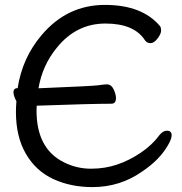

<svg xmlns="http://www.w3.org/2000/svg" viewBox="-20 -739 743 783"><path d="M357 24Q269 24 198 -8.5Q127 -41 86 -111Q45 -181 45 -282Q45 -306 47 -326L42 -336Q35 -352 35 -363Q35 -380 54 -380H52Q71 -503 149 -595Q253 -719 408 -719Q560 -719 633 -632Q637 -626 637 -614Q637 -601 622.5 -582Q608 -563 594 -563Q579 -563 571 -575Q527 -643 410 -643Q292 -643 213 -546Q153 -474 137 -379Q357 -388 378 -391Q407 -395 415 -395Q434 -395 443.5 -374.5Q453 -354 453 -339Q453 -316 434 -316Q356 -316 130 -308Q129 -301 129 -288Q129 -132 241 -77Q293 -51 351 -51Q408 -51 458 -68Q508 -85 554.5 -116.5Q601 -148 631 -189Q645 -206 661 -206Q680 -206 680 -187Q680 -172 665 -147Q631 -87 559 -39Q469 24 357 24Z"/></svg>

Font: LXGW WenKai Lite Medium
Style: Regular
Weight: 500
Designer: LXGW / Fontworks Inc.
Foundry: LXGW / Fontworks Inc.
Version: Version 1.511; March 25, 2025